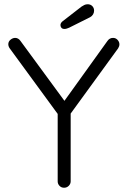

<svg xmlns="http://www.w3.org/2000/svg" viewBox="-20 -882 599 902"><path d="M511 -704Q524 -704 532.5 -694.5Q541 -685 541 -674Q541 -669 539.5 -664.5Q538 -660 535 -655L300 -332L312 -371V-30Q312 -18 303 -9Q294 0 281 0Q268 0 259.5 -9Q251 -18 251 -30V-364L256 -340L27 -653Q23 -658 21 -663.5Q19 -669 19 -674Q19 -687 29.5 -695.5Q40 -704 51 -704Q66 -704 76 -690L291 -397L276 -399L485 -690Q495 -704 511 -704ZM283 -746Q273 -746 268.5 -751.5Q264 -757 264 -764Q264 -769 266.5 -773.5Q269 -778 274 -782L363 -851Q369 -855 376 -858.5Q383 -862 392 -862Q405 -862 413.5 -853.5Q422 -845 422 -832Q422 -822 417 -814Q412 -806 403 -801L305 -752Q300 -750 294.5 -748Q289 -746 283 -746Z"/></svg>

Font: Quicksand Light
Style: Regular
Weight: 400
Version: Version 3.004